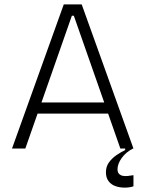

<svg xmlns="http://www.w3.org/2000/svg" viewBox="-20 -680 666 879"><path d="M35 0 272 -660H354L591 0H531L318 -608H309L96 0ZM134 -160V-211H498V-160ZM591 173Q573 179 551 179Q529 179 509.5 172.5Q490 166 477.5 150Q465 134 465 109Q465 82 479.5 62.5Q494 43 515 29Q536 15 553 7V-5H589V0Q557 16 537.5 43Q518 70 518 95Q518 109 525 116Q532 123 542.5 125Q553 127 566 125.5Q579 124 591 122Z"/></svg>

Font: Bricolage Grotesque ExtraLight
Style: Regular
Weight: 250
Designer: Mathieu Triay
Foundry: Atelier Triay
Version: Version 1.000;gftools[0.9.30]